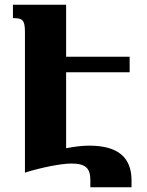

<svg xmlns="http://www.w3.org/2000/svg" viewBox="-20 -734 624 816"><path d="M359 -115C329 -115 298 -111 261 -104V-427H531V-493H261V-714H35V-657C74 -657 86 -651 86 -599V-54V0L88 -1C152 -21 238 -39 284 -39C345 -39 364 -18 364 32V62H539V33C539 -64 483 -115 359 -115Z"/></svg>

Font: Noto Serif Armenian Condensed Black
Style: Regular
Weight: 900
Width: 3
Designer: Monotype Design Team
Foundry: Monotype Imaging Inc.
Version: Version 2.008